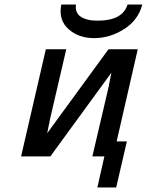

<svg xmlns="http://www.w3.org/2000/svg" viewBox="-20 -689 647 846"><path d="M73 0 182 -472H272L199 -158Q199 -152 196 -142L188 -102L458 -472H587L494 -66H539L492 137H409L440 0H387L460 -312Q460 -317 463 -329L471 -369L202 0ZM250 -669H315Q312 -652 317 -639Q322 -626 331.5 -618.5Q341 -611 355 -606Q369 -601 382.5 -599.5Q396 -598 411 -598Q520 -598 542 -669H607Q589 -600 526.5 -560.5Q464 -521 395 -521Q326 -521 281.5 -561Q237 -601 250 -669Z"/></svg>

Font: Coval
Style: Italic
Weight: 400
Foundry: Context Ltd
Version: Version 001.000